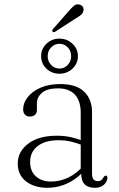

<svg xmlns="http://www.w3.org/2000/svg" viewBox="-20 -862 553 892"><path d="M357 -58.5V-67.5L355 -71.5V-338Q355 -393.5 327.8 -422.5Q300.5 -451.5 249.5 -451.5Q199 -451.5 175.2 -431Q151.5 -410.5 151.5 -383V-351.5Q151.5 -336 142.2 -328.2Q133 -320.5 118 -320.5Q104 -320.5 95.8 -329.8Q87.5 -339 87.5 -353.5Q87.5 -383.5 108.5 -410.5Q129.5 -437.5 168.2 -454.5Q207 -471.5 259.5 -471.5Q334.5 -471.5 371 -436Q407.5 -400.5 407.5 -342V-56Q407.5 -36.5 414.5 -28.5Q421.5 -20.5 433 -20.5Q447 -20.5 452.5 -26.8Q458 -33 461.5 -39Q463.5 -42 465.8 -44Q468 -46 471.5 -46Q475 -46 477 -43.5Q479 -41 479 -36Q479 -25.5 472.2 -14.8Q465.5 -4 452.8 3.2Q440 10.5 421 10.5Q389.5 10.5 373.2 -6Q357 -22.5 357 -58.5ZM62.5 -102.5Q62.5 -157.5 111 -194.5Q159.5 -231.5 244.5 -231.5Q281 -231.5 312.8 -224Q344.5 -216.5 370 -205.5L366.5 -186Q340.5 -196.5 312.5 -203.5Q284.5 -210.5 251.5 -210.5Q189.5 -210.5 154.8 -183.2Q120 -156 120 -110Q120 -66 147.2 -42.2Q174.5 -18.5 216 -18.5Q259 -18.5 298.8 -37.8Q338.5 -57 369 -94.5L378.5 -79Q346 -36.5 299 -13Q252 10.5 199.5 10.5Q140 10.5 101.2 -19.2Q62.5 -49 62.5 -102.5ZM256 -519.5Q220.5 -519.5 195.8 -543Q171 -566.5 171 -601Q171 -635 195.8 -658.8Q220.5 -682.5 256 -682.5Q291.5 -682.5 316.8 -658.8Q342 -635 342 -601Q342 -567 316.8 -543.2Q291.5 -519.5 256 -519.5ZM256 -658.5Q234 -658.5 217.8 -642Q201.5 -625.5 201.5 -601Q201.5 -577 217.8 -560.2Q234 -543.5 256 -543.5Q279 -543.5 294.8 -560.5Q310.5 -577.5 310.5 -601Q310.5 -625.5 294.8 -642Q279 -658.5 256 -658.5ZM298 -809Q313 -826.5 324 -835.5Q335 -844.5 349 -841Q360 -838 365 -830Q370 -822 367.5 -812Q365.5 -800.5 355.5 -792.2Q345.5 -784 330.5 -775.5L236 -714.5Q233 -712.5 229.5 -712.5Q226 -712.5 224 -715Q221.5 -718 223 -721.2Q224.5 -724.5 226.5 -727.5Z"/></svg>

Font: Fraunces ExtraLight
Style: Regular
Weight: 250
Version: Version 1.000;[b76b70a41]